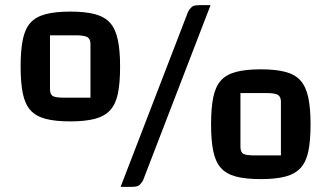

<svg xmlns="http://www.w3.org/2000/svg" viewBox="-20 -685 1285 745"><path d="M60 -427Q60 -490 68.5 -531.5Q77 -573 98 -596.5Q119 -620 157 -630Q195 -640 253 -640Q311 -640 348.5 -630Q386 -620 407 -596.5Q428 -573 437 -531.5Q446 -490 446 -427Q446 -363 437.5 -322Q429 -281 407.5 -257.5Q386 -234 348.5 -224Q311 -214 253 -214Q194 -214 156.5 -224Q119 -234 98 -257.5Q77 -281 68.5 -322.5Q60 -364 60 -427ZM174 -548V-340Q174 -319 184.5 -312.5Q195 -306 229 -306H331V-514Q331 -534 319 -541Q307 -548 273 -548ZM535 15Q528 27 520.5 33.5Q513 40 492 40H448L710 -640Q717 -652 724.5 -658.5Q732 -665 753 -665H797ZM799 -203Q799 -266 807.5 -307.5Q816 -349 837 -372.5Q858 -396 896 -406Q934 -416 992 -416Q1050 -416 1087.5 -406Q1125 -396 1146 -372.5Q1167 -349 1176 -307.5Q1185 -266 1185 -203Q1185 -139 1176.5 -98Q1168 -57 1146.5 -33.5Q1125 -10 1087.5 0Q1050 10 992 10Q933 10 895.5 0Q858 -10 837 -33.5Q816 -57 807.5 -98.5Q799 -140 799 -203ZM913 -324V-116Q913 -95 923.5 -88.5Q934 -82 968 -82H1070V-290Q1070 -310 1058 -317Q1046 -324 1012 -324Z"/></svg>

Font: Changa ExtraLight
Style: Bold
Weight: 700
Version: Version 3.002; ttfautohint (v1.8.2)